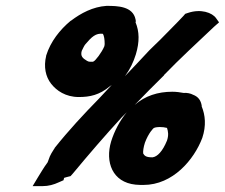

<svg xmlns="http://www.w3.org/2000/svg" viewBox="-20 -651 765 653"><path d="M91 -18H125C145 -18 163 -23 180 -31L196 -38L198 -46C200 -47 205 -48 208 -49L220 -52L228 -61C282 -126 337 -190 394 -252L411 -269C387 -240 369 -205 358 -170C337 -100 362 -31 441 -23C451 -22 460 -22 468 -22C568 -22 640 -108 668 -182C682 -224 678 -260 666 -289V-292C663 -309 655 -322 636 -329C629 -333 616 -336 604 -335C593 -337 580 -339 566 -339C517 -339 473 -325 438 -294C471 -328 505 -363 538 -395V-396C592 -452 650 -505 708 -560L725 -575L715 -589C702 -608 663 -622 619 -607L610 -604L604 -597C580 -571 551 -543 525 -516C513 -504 506 -498 488 -480C458 -447 435 -424 405 -392C422 -415 434 -440 442 -466C455 -509 454 -544 441 -575L442 -579L441 -585C432 -630 379 -631 344 -631H343H342C296 -628 255 -606 222 -581L220 -580C184 -550 152 -510 137 -462V-461C128 -424 135 -390 154 -366C172 -343 203 -321 248 -321C286 -321 318 -328 353 -357C356 -359 357 -360 360 -362C345 -346 330 -330 316 -315C265 -263 213 -207 166 -148V-147L165 -146C160 -138 150 -124 145 -107L142 -99C127 -79 117 -60 109 -48ZM258 -478C263 -488 266 -495 270 -500C292 -526 306 -539 330 -536C334 -529 336 -517 336 -501C336 -501 335 -495 335 -494C326 -472 304 -444 298 -442H297V-441H286C282 -441 280 -442 276 -444C261 -453 253 -460 258 -478ZM467 -129C466 -136 468 -151 473 -166C485 -198 501 -215 504 -216H505L506 -217C510 -218 517 -219 523 -219C532 -219 540 -218 548 -216C552 -204 554 -191 548 -173C533 -136 515 -118 499 -116H496C476 -116 471 -122 467 -129Z"/></svg>

Font: SolarCharger
Style: 1052
Weight: 1000
Designer: Mew Too
Foundry: Cannot Into Space Fonts/KineticPlasma Fonts
Version: Version 1.100